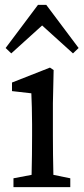

<svg xmlns="http://www.w3.org/2000/svg" viewBox="-20 -764 341 784"><path d="M35 0V-36L109 -50Q110 -88 110.5 -132Q111 -176 111 -210V-257Q111 -298 110 -325.5Q109 -353 108 -383L29 -392V-427L184 -488L199 -478L196 -342V-210Q196 -177 196.5 -132.5Q197 -88 198 -50L267 -36V0ZM278 -546 152 -660 26 -546 3 -568 135 -744H169L301 -568Z"/></svg>

Font: Source Serif Pro
Style: Regular
Weight: 400
Designer: Frank Grießhammer
Foundry: Adobe Systems Incorporated
Version: Version 2.000;PS 1.000;hotconv 16.6.51;makeotf.lib2.5.65220